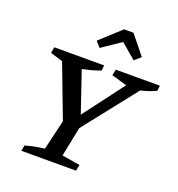

<svg xmlns="http://www.w3.org/2000/svg" viewBox="-156 -1022 1067 1150"><g transform="rotate(20 377.5 -447.0)"><path d="M109 0 115 -36Q178 -54 237 -60L282 -251L154 -588L75 -612L82 -650H400L396 -616Q368 -605 339 -597.5Q310 -590 281 -584L369 -325L564 -583L466 -612L474 -650H755L751 -616Q705 -594 654 -583L388 -246L350 -58L465 -39L457 0ZM498 -894 595 -774 555 -739 459 -821 338 -739 307 -774 438 -894Z"/></g></svg>

Font: Piazzolla Medium
Style: Italic
Weight: 500
Italic angle: -11.3°
Designer: Juan Pablo del Peral
Foundry: Huerta Tipografica
Version: Version 1.330